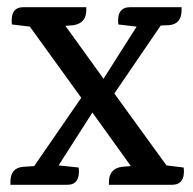

<svg xmlns="http://www.w3.org/2000/svg" viewBox="-20 -514 537 534"><path d="M458 0H283V-8Q283 -44 318 -50L343 -52H344L237 -201L143 -54L199 -48Q204 0 167 0H9V-8Q9 -47 44 -50L75 -52L206 -242L63 -440L13 -446Q8 -494 45 -494H220V-486Q220 -450 185 -444L162 -442L268 -295L360 -440H359L309 -446Q304 -494 342 -494H485V-486Q485 -447 450 -444L427 -443L298 -254L443 -54L491 -48Q496 0 458 0Z"/></svg>

Font: Karma Medium
Style: Regular
Weight: 500
Designer: Joana Correia
Foundry: Indian Type Foundry
Version: Version 1.202;PS 1.0;hotconv 1.0.78;makeotf.lib2.5.61930; tt